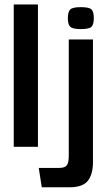

<svg xmlns="http://www.w3.org/2000/svg" viewBox="-20 -643 467 841"><path d="M40.2 -623.4H146.2V0H40.2ZM163 177.3 149.7 92.5H239.5Q264.6 92.5 272.9 80.8Q281.2 69.1 281.2 39.1V-470H387.2V67.2Q387.2 120.1 365 148.7Q342.7 177.3 284.8 177.3ZM334.2 -515.6Q298.4 -515.6 287.8 -525.7Q277.2 -535.8 277.2 -563.3Q277.2 -591.5 287.8 -601.6Q298.4 -611.7 334.2 -611.7Q370.7 -611.7 380.8 -601.6Q390.9 -591.5 390.9 -563.3Q390.9 -535.8 380.8 -525.7Q370.7 -515.6 334.2 -515.6Z"/></svg>

Font: Smooch Sans Thin
Style: Regular
Weight: 100
Designer: Robert E. Leuschke
Foundry: Robert E. Leuschke
Version: Version 1.010